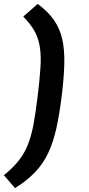

<svg xmlns="http://www.w3.org/2000/svg" viewBox="-35 -787 456 983"><path d="M42 176 -15 110Q32 72 61.2 34.8Q90.5 -2.5 108.2 -47.5Q126 -92.5 137 -152.8Q148 -213 158 -296Q168 -379 172 -438.8Q176 -498.5 169.5 -543.2Q163 -588 142.8 -625.8Q122.5 -663.5 84 -702L158 -767Q211 -728 241.2 -684.2Q271.5 -640.5 283.8 -586Q296 -531.5 294.2 -460.5Q292.5 -389.5 281 -296Q269.5 -202.5 253.8 -131.2Q238 -60 212.5 -5.2Q187 49.5 145.8 93.2Q104.5 137 42 176Z"/></svg>

Font: Expletus Sans
Style: Italic
Weight: 400
Italic angle: -7°
Designer: Jasper de Waard
Foundry: Designtown
Version: Version 7.500